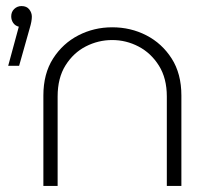

<svg xmlns="http://www.w3.org/2000/svg" viewBox="-20 -613 698 633"><path d="M123 0V-298Q123 -370 155 -420Q187 -470 238.5 -496.5Q290 -523 350 -523Q411 -523 462.5 -496.5Q514 -470 546 -420Q578 -370 578 -298V0H530V-295Q530 -355 504 -396.5Q478 -438 437 -459.5Q396 -481 350 -481Q304 -481 263 -460Q222 -439 196 -397.5Q170 -356 170 -295V0ZM7 -396 42 -525Q30 -528 23.5 -537.5Q17 -547 17 -559Q17 -574 27 -583.5Q37 -593 51 -593Q68 -593 76.5 -582Q85 -571 85 -558Q85 -543 78 -520L43 -396Z"/></svg>

Font: MuseoModerno ExtraLight
Style: Regular
Weight: 200
Designer: Pablo Cosgaya, Héctor Gatti, Marcela Romero, and the Authors of The MuseoModerno Project.
Foundry: Omnibus-Type Team
Version: Version 1.001